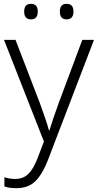

<svg xmlns="http://www.w3.org/2000/svg" viewBox="-20 -740 510 1001"><path d="M1 -532H61L188 -202Q204 -157 216 -122.5Q228 -88 235 -61H238Q253 -111 285 -200L409 -532H470L230 94Q203 165 166 203Q129 241 66 241Q47 241 31.5 239Q16 237 3 232V184Q15 188 29 190.5Q43 193 59 193Q101 193 127.5 167Q154 141 175 87L209 -2ZM106 -680Q106 -720 141 -720Q177 -720 177 -680Q177 -639 141 -639Q106 -639 106 -680ZM292 -680Q292 -720 327 -720Q363 -720 363 -680Q363 -639 327 -639Q292 -639 292 -680Z"/></svg>

Font: Noto Sans Light
Style: Regular
Weight: 300
Designer: Monotype Design Team
Foundry: Monotype Imaging Inc.
Version: Version 2.007